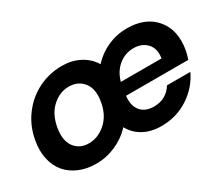

<svg xmlns="http://www.w3.org/2000/svg" viewBox="-100 -815 1252 1076"><g transform="rotate(-30 526.0 -277.0)"><path d="M457 -276.9Q471.2 -356 437.3 -399.4Q403.3 -442.9 342.8 -442.9Q284.2 -442.9 236.1 -399.4Q188 -356 173.8 -276.9Q160.2 -197.8 192.4 -154.3Q224.6 -110.8 284.2 -110.8Q343.3 -110.8 393.3 -154.8Q443.4 -198.7 457 -276.9ZM764.2 -448.2Q710.9 -448.2 668.5 -413.8Q626 -379.4 609.9 -319.8H873Q882.8 -378.4 851.3 -413.3Q819.8 -448.2 764.2 -448.2ZM30.8 -276.9Q45.9 -362.3 95.7 -428Q145.5 -493.7 216.3 -528.3Q287.1 -563 367.2 -563Q431.2 -563 481.7 -536.6Q532.2 -510.3 561 -462.9Q605 -510.7 663.6 -536.9Q722.2 -563 788.1 -563Q908.7 -563 971.7 -487.8Q1034.7 -412.6 1013.2 -290Q1009.8 -270.5 999 -237.8H596.2Q588.9 -175.8 617.9 -141.4Q647 -106.9 702.1 -106.9Q782.7 -106.9 824.2 -173.8H975.1Q938.5 -93.8 860.8 -42.5Q783.2 8.8 684.1 8.8Q619.1 8.8 570.3 -17.6Q521.5 -43.9 495.1 -92.8Q449.2 -43.9 388.7 -17.6Q328.1 8.8 262.2 8.8Q202.6 8.8 154.1 -11.7Q105.5 -32.2 74.2 -68.8Q43 -105.5 31 -159.2Q19 -212.9 30.8 -276.9Z"/></g></svg>

Font: SVN-Poppins SemiBold
Style: Italic
Weight: 600
Italic angle: -10°
Designer: Ninad Kale (Devanagari), Jonny Pinhorn (Latin)
Foundry: Indian Type Foundry
Version: Version 3.002 2017